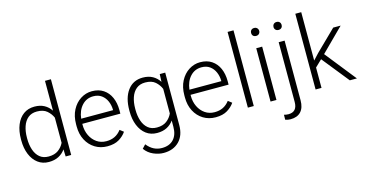

<svg xmlns="http://www.w3.org/2000/svg" viewBox="-93 -1187 3498 1837"><g transform="rotate(-15 1656.5 -268.5)"><path d="M53.2 -258.8V-269Q53.2 -351.1 78.1 -411.6Q103 -472.2 148.7 -505.1Q194.3 -538.1 257.3 -538.1Q313.5 -538.1 353.8 -516.1Q394 -494.1 419.9 -454.6V-750H478.5V0H423.8L420.9 -70.8Q395 -33.2 354 -11.7Q313 9.8 256.3 9.8Q194.3 9.8 148.7 -24.4Q103 -58.6 78.1 -119.4Q53.2 -180.2 53.2 -258.8ZM112.3 -269V-258.8Q112.3 -197.8 128.9 -148.4Q145.5 -99.1 179.7 -70.3Q213.9 -41.5 267.1 -41.5Q326.2 -41.5 363.3 -68.4Q400.4 -95.2 419.9 -136.2V-385.7Q402.8 -425.3 367.2 -456.1Q331.5 -486.8 268.1 -486.8Q214.4 -486.8 179.9 -458Q145.5 -429.2 128.9 -379.9Q112.3 -330.6 112.3 -269Z M836.9 9.8Q768.1 9.8 714.4 -23.4Q660.6 -56.6 630.1 -115.2Q599.6 -173.8 599.6 -249.5V-270.5Q599.6 -352.1 631.1 -412.1Q662.6 -472.2 714.4 -505.1Q766.1 -538.1 826.2 -538.1Q893.6 -538.1 940.2 -506.8Q986.8 -475.6 1011 -421.1Q1035.2 -366.7 1035.2 -295.9V-260.3H658.2V-249.5Q658.2 -191.4 681.2 -143.8Q704.1 -96.2 744.9 -68.1Q785.6 -40 839.4 -40Q885.7 -40 922.1 -57.4Q958.5 -74.7 987.3 -112.3L1023.9 -84Q998 -45.4 952.9 -17.8Q907.7 9.8 836.9 9.8ZM826.2 -487.8Q759.3 -487.8 714.6 -439.2Q669.9 -390.6 660.6 -310.5H976.6V-316.9Q975.6 -361.3 958.7 -400.1Q941.9 -439 908.9 -463.4Q876 -487.8 826.2 -487.8Z M1126 -258.8V-269Q1126 -392.1 1180.2 -465.1Q1234.4 -538.1 1330.1 -538.1Q1386.7 -538.1 1427.5 -515.4Q1468.3 -492.7 1494.1 -452.1L1497.1 -528.3H1551.3V-9.3Q1551.3 93.8 1493.7 152.1Q1436 210.4 1339.8 210.4Q1290.5 210.4 1239 188Q1187.5 165.5 1155.3 120.1L1188.5 84.5Q1220.2 124 1256.8 142.3Q1293.5 160.6 1335.9 160.6Q1411.1 160.6 1451.9 116.2Q1492.7 71.8 1492.7 -7.3V-69.3Q1466.3 -32.2 1425.8 -11.2Q1385.3 9.8 1329.1 9.8Q1266.1 9.8 1220.7 -24.4Q1175.3 -58.6 1150.6 -119.4Q1126 -180.2 1126 -258.8ZM1184.6 -269V-258.8Q1184.6 -197.8 1201.2 -148.4Q1217.8 -99.1 1252.2 -70.3Q1286.6 -41.5 1339.8 -41.5Q1399.9 -41.5 1436.8 -69.3Q1473.6 -97.2 1492.7 -139.2V-382.8Q1476.1 -423.8 1440.7 -455.3Q1405.3 -486.8 1340.8 -486.8Q1287.1 -486.8 1252.4 -458Q1217.8 -429.2 1201.2 -379.9Q1184.6 -330.6 1184.6 -269Z M1909.2 9.8Q1840.3 9.8 1786.6 -23.4Q1732.9 -56.6 1702.4 -115.2Q1671.9 -173.8 1671.9 -249.5V-270.5Q1671.9 -352.1 1703.4 -412.1Q1734.9 -472.2 1786.6 -505.1Q1838.4 -538.1 1898.4 -538.1Q1965.8 -538.1 2012.5 -506.8Q2059.1 -475.6 2083.3 -421.1Q2107.4 -366.7 2107.4 -295.9V-260.3H1730.5V-249.5Q1730.5 -191.4 1753.4 -143.8Q1776.4 -96.2 1817.1 -68.1Q1857.9 -40 1911.6 -40Q1958 -40 1994.4 -57.4Q2030.8 -74.7 2059.6 -112.3L2096.2 -84Q2070.3 -45.4 2025.1 -17.8Q1980 9.8 1909.2 9.8ZM1898.4 -487.8Q1831.5 -487.8 1786.9 -439.2Q1742.2 -390.6 1732.9 -310.5H2048.8V-316.9Q2047.9 -361.3 2031 -400.1Q2014.2 -439 1981.2 -463.4Q1948.2 -487.8 1898.4 -487.8Z M2287.1 -750V0H2228.5V-750Z M2442.9 -681.2Q2442.9 -697.8 2453.4 -709.2Q2463.9 -720.7 2482.9 -720.7Q2501.5 -720.7 2512.5 -709.2Q2523.4 -697.8 2523.4 -681.2Q2523.4 -664.6 2512.5 -653.3Q2501.5 -642.1 2482.9 -642.1Q2463.9 -642.1 2453.4 -653.3Q2442.9 -664.6 2442.9 -681.2ZM2511.7 -528.3V0H2453.1V-528.3Z M2665 -681.2Q2665 -697.8 2675.8 -709.2Q2686.5 -720.7 2705.1 -720.7Q2724.1 -720.7 2734.9 -709.2Q2745.6 -697.8 2745.6 -681.2Q2745.6 -664.6 2734.9 -653.3Q2724.1 -642.1 2705.1 -642.1Q2686.5 -642.1 2675.8 -653.3Q2665 -664.6 2665 -681.2ZM2675.3 -528.3H2733.9V63Q2733.9 135.7 2698.2 174.6Q2662.6 213.4 2595.2 213.4Q2567.4 213.4 2543.5 204.1L2544.4 155.3Q2552.7 157.7 2564.9 159.7Q2577.1 161.6 2587.9 161.6Q2675.3 161.6 2675.3 63Z M3238.3 0 3024.9 -266.1 2958 -201.7V0H2899.4V-750H2958V-271L3013.2 -330.6L3215.3 -528.3H3289.1L3065.4 -305.7L3308.6 0Z"/></g></svg>

Font: Vazirmatn RD FD ExtraLight
Style: Regular
Weight: 200
Designer: Saber Rastikerdar
Foundry: Saber Rastikerdar
Version: Version 33.003